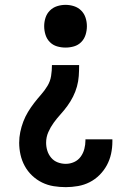

<svg xmlns="http://www.w3.org/2000/svg" viewBox="-20 -548 540 791"><path d="M250 -352Q232 -352 215 -357Q198 -362 185.5 -374.5Q173 -387 167.5 -404.5Q162 -422 162 -440Q162 -458 167.5 -475Q173 -492 185.5 -504.5Q198 -517 215 -522.5Q232 -528 250 -528Q268 -528 285 -522.5Q302 -517 314.5 -504.5Q327 -492 332.5 -475Q338 -458 338 -440Q338 -422 332.5 -404.5Q327 -387 314.5 -374.5Q302 -362 285 -357Q268 -352 250 -352ZM251 223Q226 223 201 219Q176 215 153.5 204Q131 193 112.5 175.5Q94 158 82 136Q70 114 64.5 89.5Q59 65 59 40Q59 18 63.5 -4Q68 -26 76 -47Q84 -68 95.5 -87Q107 -106 120.5 -123.5Q134 -141 149 -158Q164 -175 175.5 -194Q187 -213 190.5 -235Q194 -257 194 -280H306Q306 -257 304.5 -235Q303 -213 297 -191.5Q291 -170 281 -150Q271 -130 257.5 -111.5Q244 -93 229 -76.5Q214 -60 201 -42Q188 -24 179 -3.5Q170 17 170 40Q170 57 175 73Q180 89 191 102Q202 115 218 121Q234 127 251 127Q269 127 285.5 119.5Q302 112 312.5 97.5Q323 83 327.5 65.5Q332 48 332 31V26H443V35Q443 61 437.5 86Q432 111 420 133Q408 155 390 173Q372 191 349.5 202.5Q327 214 301.5 218.5Q276 223 251 223Z"/></svg>

Font: Iosevka Fixed
Style: Bold
Weight: 700
Monospace: yes
Designer: Belleve Invis
Foundry: Belleve Invis
Version: Version 32.3.0